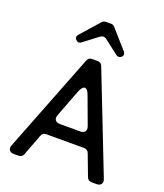

<svg xmlns="http://www.w3.org/2000/svg" viewBox="-166 -1048 988 1158"><g transform="rotate(20 327.5 -469.5)"><path d="M312 -939H344Q359 -939 369 -927L474 -808Q481 -800 481 -791Q481 -782 474 -775Q466 -767 455 -767Q446 -767 440 -772L349 -842Q339 -850 328 -850Q318 -850 307 -842L215 -772Q208 -766 200 -766Q190 -766 182 -775Q174 -782 174 -791Q174 -800 181 -808L287 -928Q298 -939 312 -939ZM32 -46 279 -678Q287 -700 310 -700H345Q368 -700 376 -678L623 -46Q631 -26 622.5 -13Q614 0 591 0H562Q538 0 530 -22L479 -157Q471 -179 447 -179H206Q182 -179 174 -157L123 -22Q115 0 91 0H64Q41 0 32.5 -13Q24 -26 32 -46ZM262 -265H391Q413 -265 422 -277.5Q431 -290 423 -311L359 -484Q346 -522 328 -522Q311 -522 296 -484L230 -311Q222 -290 231 -277.5Q240 -265 262 -265Z"/></g></svg>

Font: Higure Gothic Medium
Style: Regular
Weight: 500
Designer: Yoshimichi Ohira
Foundry: Positype
Version: Version 1.000